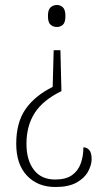

<svg xmlns="http://www.w3.org/2000/svg" viewBox="-20 -560 424 769"><path d="M226 -195Q152 -159 119 -107.5Q86 -56 86 16Q86 81 115.5 120Q145 159 201 159Q244 159 268.5 141.5Q293 124 303.5 94.5Q314 65 314 30Q328 30 337.5 41Q347 52 347 77Q347 101 332.5 127.5Q318 154 286 171.5Q254 189 202 189Q131 189 88 143.5Q45 98 45 16Q45 -69 82 -122.5Q119 -176 191 -212L195 -359H222ZM208 -540Q222 -540 232 -530.5Q242 -521 242 -496Q242 -470 232 -461Q222 -452 208 -452Q193 -452 182.5 -461Q172 -470 172 -496Q172 -521 182.5 -530.5Q193 -540 208 -540Z"/></svg>

Font: Noto Serif Condensed ExtraLight
Style: Regular
Weight: 200
Width: 3
Designer: Monotype Design Team
Foundry: Monotype Imaging Inc.
Version: Version 2.013; ttfautohint (v1.8.4.7-5d5b)